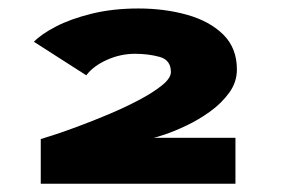

<svg xmlns="http://www.w3.org/2000/svg" viewBox="-20 -724 700 464"><path d="M78.5 -280V-388Q82.5 -389 106.8 -396.8Q131 -404.5 166.8 -417.8Q202.5 -431 241.8 -447.5Q281 -464 315.2 -482Q349.5 -500 371.2 -517.5Q393 -535 393 -550Q393 -579 365.8 -586.5Q338.5 -594 306.5 -594Q271 -594 238.2 -579.2Q205.5 -564.5 188.5 -542L62 -623Q79 -641 115 -659.8Q151 -678.5 202 -691Q253 -703.5 314.5 -703.5Q378 -703.5 432.2 -688.2Q486.5 -673 519.5 -640.5Q552.5 -608 552.5 -556Q552.5 -525.5 534 -500Q515.5 -474.5 487.8 -454.5Q460 -434.5 431 -420.8Q402 -407 379.8 -399.5Q357.5 -392 351.5 -391H549V-280Z"/></svg>

Font: Trispace Expanded ExtraBold
Style: Regular
Weight: 800
Width: 7
Designer: Tyler Finck
Foundry: Etcetera Type Company
Version: Version 1.210; ttfautohint (v1.8.3)